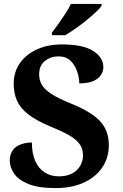

<svg xmlns="http://www.w3.org/2000/svg" viewBox="-20 -951 626 981"><path d="M264 10Q175 10 123.5 -11.5Q72 -33 51 -65.5Q30 -98 30 -130Q30 -164 46 -184.5Q62 -205 88 -214Q114 -223 143 -223Q143 -166 160.5 -127.5Q178 -89 209 -69.5Q240 -50 280 -50Q339 -50 371.5 -81Q404 -112 404 -158Q404 -192 385.5 -216.5Q367 -241 330 -261.5Q293 -282 237 -305Q167 -334 126 -365.5Q85 -397 67.5 -435.5Q50 -474 50 -523Q50 -584 82 -629Q114 -674 169.5 -699Q225 -724 295 -724Q405 -724 456.5 -690.5Q508 -657 508 -608Q508 -573 477.5 -549Q447 -525 385 -525Q385 -553 374.5 -585Q364 -617 341 -640Q318 -663 279 -663Q239 -663 209.5 -639.5Q180 -616 180 -571Q180 -543 193 -519Q206 -495 242 -471.5Q278 -448 345 -421Q448 -379 492 -331Q536 -283 536 -209Q536 -145 502.5 -95.5Q469 -46 408 -18Q347 10 264 10ZM245 -784Q260 -803 278.5 -829Q297 -855 314.5 -882Q332 -909 342 -931H499V-921Q490 -908 468.5 -888Q447 -868 420 -846Q393 -824 365 -804.5Q337 -785 313 -771H245Z"/></svg>

Font: Noto Serif Khojki
Style: Regular
Weight: 400
Designer: Juan Bruce
Version: Version 2.002